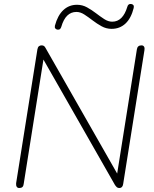

<svg xmlns="http://www.w3.org/2000/svg" viewBox="-20 -939 772 965"><path d="M77 6Q68 6 64 -0.5Q60 -7 61 -18L168 -691Q170 -702 175.5 -706.5Q181 -711 189 -711Q197 -711 201.5 -707.5Q206 -704 210 -696L583 -42H565L668 -691Q671 -711 691 -711Q700 -711 704 -704.5Q708 -698 706 -687L599 -14Q596 6 580 6Q572 6 567.5 2Q563 -2 558 -9L185 -663H202L99 -14Q98 -4 92.5 1Q87 6 77 6ZM269 -790Q262 -791 258 -796Q254 -801 256 -810Q270 -862 298.5 -888.5Q327 -915 367 -915Q394 -915 417.5 -902Q441 -889 462.5 -872.5Q484 -856 504 -843Q524 -830 544 -830Q571 -830 590 -849Q609 -868 620 -905Q622 -913 627 -916.5Q632 -920 639 -919Q647 -918 650.5 -913Q654 -908 652 -899Q639 -847 610.5 -820.5Q582 -794 541 -794Q514 -794 490.5 -807Q467 -820 445.5 -836.5Q424 -853 404 -866Q384 -879 364 -879Q337 -879 318 -860.5Q299 -842 288 -804Q286 -797 281.5 -793Q277 -789 269 -790Z"/></svg>

Font: Nunito Variable Extra Light
Style: Italic
Weight: 200
Italic angle: -9°
Designer: Vernon Adams
Foundry: Vernon Adams
Version: Version 3.602